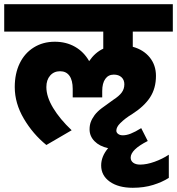

<svg xmlns="http://www.w3.org/2000/svg" viewBox="-30 -668 840 911"><path d="M450 117Q450 74 483 35Q442 26 418.5 2Q395 -22 395 -54Q395 -73 400.5 -88.5Q406 -104 419 -122Q432 -139 452.5 -154.5Q473 -170 507 -194Q535 -212 547.5 -229Q560 -246 560 -268Q560 -289 546.5 -301.5Q533 -314 510 -314Q484 -314 469.5 -293.5Q455 -273 455 -236V-206H315V-246Q315 -287 299.5 -308.5Q284 -330 255 -330Q226 -330 208 -309.5Q190 -289 190 -255Q190 -209 222 -156Q254 -103 310 -50L190 20Q126 -32 83 -105Q40 -178 40 -255Q40 -319 63.5 -367.5Q87 -416 130.5 -443Q174 -470 230 -470Q284 -470 326 -446Q368 -422 393 -378Q421 -419 460 -437V-518H-10V-648H790V-518H600V-446Q651 -432 680.5 -395.5Q710 -359 710 -308Q710 -249 682 -206Q654 -163 596 -126Q564 -107 540 -83Q522 -65 522 -48Q522 -39 530.5 -32.5Q539 -26 553 -26Q570 -26 590.5 -34Q611 -42 640 -60L671 1Q590 42 590 80Q590 95 602 104Q614 113 635 113Q666 113 703.5 99.5Q741 86 771 66V176Q740 196 696.5 209.5Q653 223 600 223Q532 223 491 194Q450 165 450 117Z"/></svg>

Font: Madhuban Bold
Style: Regular
Weight: 700
Designer: jaikishan Patel
Foundry: MagicType
Version: Version 1.000